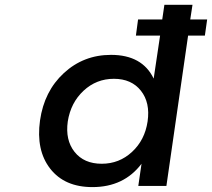

<svg xmlns="http://www.w3.org/2000/svg" viewBox="-20 -762 869 787"><path d="M144 -268.1Q161.1 -388.2 241.9 -462.6Q322.8 -537.1 435.1 -537.1Q563 -537.1 609.9 -439.9L636.2 -616.2H537.1L545.9 -682.1H645L653.8 -742.2H769L759.8 -682.1H829.1L819.8 -616.2H751L662.1 0H546.9L560.1 -90.8Q487.8 4.9 358.9 4.9Q244.6 4.9 185.8 -70.6Q127 -146 144 -268.1ZM257.8 -264.2Q247.1 -188 285.6 -139.4Q324.2 -90.8 397 -90.8Q468.8 -90.8 521.2 -139.4Q573.7 -188 585 -264.2Q596.2 -341.3 557.6 -390.1Q519 -439 446.8 -439Q375 -439 322.5 -390.1Q270 -341.3 257.8 -264.2Z"/></svg>

Font: Trueno
Style: Italic
Weight: 400
Designer: Julieta Ulanovsky
Foundry: Julieta Ulanovsky
Version: Version 3.001b | FøM Fix